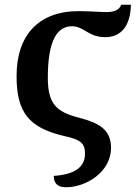

<svg xmlns="http://www.w3.org/2000/svg" viewBox="-20 -587 582 811"><path d="M259 204C342 204 449 141 449 37C449 -42 394 -69 313 -90C221 -114 182 -145 182 -258C182 -416 221 -476 284 -476C336 -476 352 -430 425 -430C490 -430 531 -476 533 -567H492C486 -552 474 -536 429 -536C400 -536 358 -540 312 -540C144 -540 50 -439 50 -266C50 -113 101 -47 253 -12C323 3 339 20 339 62C339 122 292 150 207 156C207 188 224 204 259 204Z"/></svg>

Font: Noto Serif Semi
Style: Regular
Weight: 600
Designer: Monotype Design Team
Foundry: Monotype Imaging Inc.
Version: Version 1.002